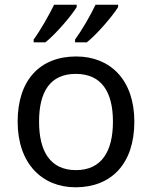

<svg xmlns="http://www.w3.org/2000/svg" viewBox="-20 -786 645 816"><path d="M482 -756V-766H386C365 -721 327 -656 299 -618V-606H349C394 -642 461 -721 482 -756ZM306 -756V-766H210C188 -721 151 -656 123 -618V-606H173C218 -642 285 -721 306 -756ZM551 -269C551 -446 449 -546 304 -546C150 -546 55 -446 55 -269C55 -91 159 10 301 10C454 10 551 -91 551 -269ZM146 -269C146 -396 193 -472 302 -472C411 -472 460 -396 460 -269C460 -142 411 -63 303 -63C194 -63 146 -142 146 -269Z"/></svg>

Font: Noto Sans Gujarati UI
Style: Regular
Weight: 400
Designer: Jelle Bosma - Monotype Design Team, Universal Thirst
Foundry: Monotype Imaging Inc.
Version: Version 2.106